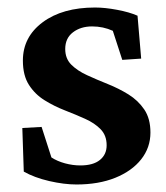

<svg xmlns="http://www.w3.org/2000/svg" viewBox="-20 -489 446 516"><path d="M185.5 6.8Q152.3 6.8 112.3 -2.4Q72.3 -11.7 43.9 -27.8L40 -145L91.8 -147.9L118.2 -65.9Q133.8 -55.7 154.8 -50Q175.8 -44.4 195.8 -44.4Q230.5 -44.4 248.5 -59.1Q266.6 -73.7 266.6 -98.6Q266.6 -125 250.5 -141.6Q234.4 -158.2 208.7 -169.7Q183.1 -181.2 154.3 -192.4Q125.5 -203.6 99.9 -219.5Q74.2 -235.4 57.9 -260.7Q41.5 -286.1 41.5 -326.2Q41.5 -389.6 94.7 -429.2Q147.9 -468.8 235.4 -468.8Q262.2 -468.8 294.9 -462.6Q327.6 -456.5 349.6 -446.8L359.4 -331.5L308.6 -328.1L283.2 -406.2Q257.3 -418 227.5 -418Q196.8 -418 176 -402.1Q155.3 -386.2 155.3 -357.4Q155.3 -331.5 171.6 -315.2Q188 -298.8 214.1 -286.9Q240.2 -274.9 269.5 -263.2Q298.8 -251.5 325 -235.4Q351.1 -219.2 367.7 -194.8Q384.3 -170.4 384.3 -132.8Q384.3 -92.3 359.4 -60.8Q334.5 -29.3 289.8 -11.2Q245.1 6.8 185.5 6.8Z"/></svg>

Font: Lateef
Style: Bold
Weight: 700
Designer: SIL International
Foundry: SIL International
Version: Version 4.200